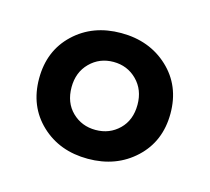

<svg xmlns="http://www.w3.org/2000/svg" viewBox="-51 -778 393 360"><g transform="rotate(15 145.5 -598.0)"><path d="M18 -598Q18 -652 54 -686Q90 -720 145 -720Q200 -720 236.5 -686Q273 -652 273 -598Q273 -544 236.5 -510Q200 -476 145 -476Q90 -476 54 -510Q18 -544 18 -598ZM81 -598Q81 -568 99.5 -550Q118 -532 145 -532Q172 -532 190.5 -550Q209 -568 209 -598Q209 -627 190.5 -645.5Q172 -664 145 -664Q118 -664 99.5 -645.5Q81 -627 81 -598Z"/></g></svg>

Font: Jost* Semi
Style: Regular
Weight: 600
Version: Version 3.7